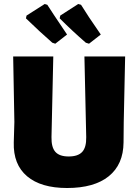

<svg xmlns="http://www.w3.org/2000/svg" viewBox="-20 -930 693 962"><path d="M316 -757 257 -711 242 -716Q179 -771 110 -838L113 -852L204 -910L217 -906Q235 -877 316 -757ZM485 -757 426 -711 410 -716Q342 -775 279 -838L282 -852L372 -910L386 -906Q417 -855 485 -757ZM607 -647 600 -319 599 -216Q598 -106 525 -47Q452 12 316 12Q185 12 115.5 -47Q46 -106 49 -216L52 -319L46 -647H247L238 -243Q237 -192 257.5 -169Q278 -146 324 -146Q371 -146 392 -169Q413 -192 412 -243L403 -647Z"/></svg>

Font: Alegreya Sans SC Black
Style: Regular
Weight: 900
Designer: Juan Pablo del Peral
Foundry: Huerta Tipografica
Version: Version 2.007